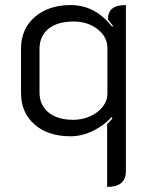

<svg xmlns="http://www.w3.org/2000/svg" viewBox="-20 -529 591 758"><path d="M477 147Q477 209 403 209V-39Q418 -54 424 -62L421 -67Q390 -33 346.5 -12Q303 9 258 9Q170 9 116.5 -37.5Q63 -84 63 -162V-337Q63 -415 117.5 -462Q172 -509 259 -509Q356 -509 423 -423L426 -427L406 -452Q406 -481 423 -495Q440 -509 477 -509ZM136 -335V-164Q136 -114 171.5 -85Q207 -56 269 -56Q305 -56 336 -70Q367 -84 385.5 -107.5Q404 -131 404 -159V-340Q404 -383 365.5 -413.5Q327 -444 271 -444Q207 -444 171.5 -415.5Q136 -387 136 -335Z"/></svg>

Font: K2D Light
Style: Regular
Weight: 300
Designer: Katatrad Aksorn Co.,Ltd.
Foundry: Cadson Demak Co.,Ltd.
Version: Version 1.000; ttfautohint (v1.6)